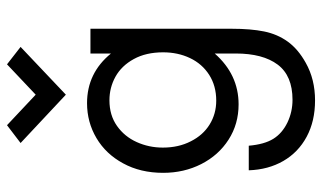

<svg xmlns="http://www.w3.org/2000/svg" viewBox="-207 -489 927 553"><g transform="rotate(-90 256.5 -212.5)"><path d="M62.5 -321.3Q89.4 -371.1 135.3 -398.2Q181.2 -425.3 235.8 -425.3Q322.8 -425.3 378.9 -356.4V-415.5H450.2V-9.3Q450.2 46.4 442.4 84.7Q434.6 123 413.1 152.8Q391.6 182.6 352.1 204.6Q304.7 231.4 243.7 231.4Q184.1 231.4 139.2 207.3Q94.2 183.1 69.3 139.9Q44.4 96.7 42.5 40.5H113.3Q117.2 85.4 133.1 111.1Q148.9 136.7 180.2 151.9Q210.9 166.5 245.6 166.5Q314.9 166.5 346.9 123.8Q378.9 81.1 378.9 2.9V-57.6Q318.4 11.2 232.4 11.2Q175.8 11.2 130.9 -17.6Q85.9 -46.4 60.5 -96.2Q35.2 -146 35.2 -206.1Q35.2 -271.5 62.5 -321.3ZM126 -126.5Q143.6 -91.3 174.3 -72.3Q205.1 -53.2 243.2 -53.2Q285.6 -53.2 317.4 -73.5Q349.1 -93.8 365.7 -128.7Q382.3 -163.6 382.3 -206.1Q382.3 -255.4 363 -290.5Q343.8 -325.7 312.3 -343.3Q280.8 -360.8 244.1 -360.8Q201.2 -360.8 170.4 -339.1Q139.6 -317.4 123.8 -282.2Q107.9 -247.1 107.9 -207Q107.9 -161.6 126 -126.5ZM260.3 -486.3 121.1 -616.7 172.4 -655.8 260.3 -573.2 347.7 -655.8 397.9 -616.7Z"/></g></svg>

Font: NMS Futura Pro Book
Style: Regular
Weight: 400
Designer: Blend3rman
Version: Version 0.1